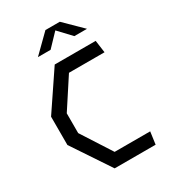

<svg xmlns="http://www.w3.org/2000/svg" viewBox="-222 -1054 1044 1169"><g transform="rotate(-30 300.0 -470.0)"><path d="M232 0 54 -267V-466L232 -730H520L532 -643H282L147 -436V-297L282 -87H532L520 0ZM166 -820 288 -940H389L511 -820H422L339 -908L255 -820Z"/></g></svg>

Font: Moralerspace Krypton JPDOC
Style: Regular
Weight: 400
Version: v0.0.6; ttfautohint (v1.8.4.7-5d5b-dirty) -l 6 -r 45 -G 200 